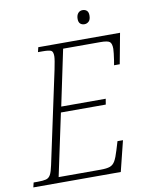

<svg xmlns="http://www.w3.org/2000/svg" viewBox="-111 -931 771 999"><g transform="rotate(-10 275.0 -432.0)"><path d="M-17 0 -11 -25H11Q39 -25 54.5 -29Q70 -33 78.5 -48.5Q87 -64 94 -98L198 -584Q203 -608 206 -626.5Q209 -645 209 -654Q209 -678 198 -683.5Q187 -689 153 -689H129L135 -714H567L537 -553H507Q509 -562 511.5 -579.5Q514 -597 516 -613.5Q518 -630 518 -638Q518 -666 507 -675Q496 -684 458 -684H261L199 -389H434L429 -359H192L122 -30H344Q376 -30 393 -36Q410 -42 420.5 -60Q431 -78 442 -115L456 -161H485L445 0ZM393 -790Q379 -790 370.5 -798Q362 -806 362 -823Q362 -842 371 -853Q380 -864 395 -864Q409 -864 417.5 -856Q426 -848 426 -831Q426 -809 416 -799.5Q406 -790 393 -790Z"/></g></svg>

Font: Noto Serif SemiCondensed ExtraLight
Style: Italic
Weight: 200
Width: 4
Italic angle: -12°
Designer: Monotype Design Team
Foundry: Monotype Imaging Inc.
Version: Version 2.013